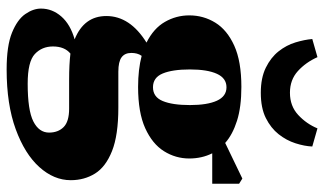

<svg xmlns="http://www.w3.org/2000/svg" viewBox="-224 -554 1000 593"><g transform="rotate(90 276.5 -258.0)"><path d="M124 79Q124 113 147.5 135Q171 157 239 157Q321 157 355.5 139.5Q390 122 390 91Q390 63 373 46Q356 29 316 29H227Q202 29 182.5 28Q163 27 146 25Q124 43 124 79ZM250 -230Q280 -230 292.5 -260Q305 -290 305 -344Q305 -398 291.5 -427.5Q278 -457 250 -457Q222 -457 208.5 -427.5Q195 -398 195 -344Q195 -290 207.5 -260Q220 -230 250 -230ZM195 222Q122 222 81.5 205.5Q41 189 24 164.5Q7 140 7 116Q7 81 31.5 53Q56 25 102 12Q30 -17 30 -86Q30 -159 112 -210Q68 -232 48 -267Q28 -302 28 -342Q28 -386 50.5 -422.5Q73 -459 121.5 -481Q170 -503 249 -503Q311 -503 353.5 -489.5Q396 -476 422 -453L532 -506L548 -496V-413H454Q470 -381 470 -342Q470 -300 447.5 -264Q425 -228 376.5 -206Q328 -184 249 -184Q195 -184 153 -195Q148 -188 146 -180Q144 -172 144 -163Q144 -143 157.5 -133Q171 -123 202 -123H313Q398 -123 447 -103.5Q496 -84 516.5 -51Q537 -18 537 24Q537 76 496.5 121Q456 166 379.5 194Q303 222 195 222ZM101 -722 157 -738Q173 -702 200 -677.5Q227 -653 267 -653Q308 -653 335.5 -678.5Q363 -704 377 -738L433 -722Q432 -698 423 -670Q414 -642 395 -618Q376 -594 345 -578.5Q314 -563 267 -563Q221 -563 189.5 -578.5Q158 -594 139 -618Q120 -642 111.5 -670Q103 -698 101 -722Z"/></g></svg>

Font: Source Serif 4 Black
Style: Regular
Weight: 900
Designer: Frank Grießhammer
Foundry: Adobe
Version: Version 4.005;hotconv 1.1.0;makeotfexe 2.6.0